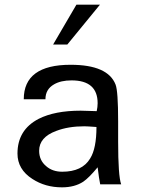

<svg xmlns="http://www.w3.org/2000/svg" viewBox="-20 -791 605 824"><path d="M409 -771 269 -600H208L308 -771ZM500 0H410Q405 -23 399 -73Q362 -28 337 -11Q300 13 246 13Q174 13 119 -23Q55 -64 55 -132Q55 -234 146 -281Q215 -316 326 -316Q338 -316 361.5 -315Q385 -314 395 -314Q399 -332 399 -348Q399 -446 287 -446Q241 -446 212 -429Q175 -408 175 -365H82Q82 -513 283 -513Q443 -513 476 -428Q487 -400 487 -270V-183Q487 -36 500 0ZM394 -246Q354 -249 342 -249Q273 -249 221 -229Q148 -202 148 -144Q148 -103 178 -78Q205 -54 247 -54Q333 -54 367 -111Q394 -154 394 -246Z"/></svg>

Font: Mingzat
Style: Regular
Weight: 400
Designer: Jason Glavy (Lepcha), Lorna Priest (Lepcha additions), Walt Agee (Sophia), Victor Gaultney (Sophia)
Foundry: SIL International
Version: Version 0.100